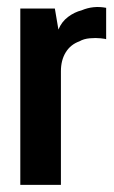

<svg xmlns="http://www.w3.org/2000/svg" viewBox="-20 -519 321 539"><path d="M37 0V-495H134L144 -436Q153 -458 171 -471.5Q189 -485 209 -490Q242 -504 278 -497V-409Q276 -410 262.5 -411.5Q249 -413 232 -411.5Q215 -410 203 -403Q178 -394 164.5 -372Q151 -350 151 -319V0Z"/></svg>

Font: Alumni Sans
Style: Bold
Weight: 700
Designer: Robert E. Leuschke
Foundry: Robert E. Leuschke
Version: Version 1.018